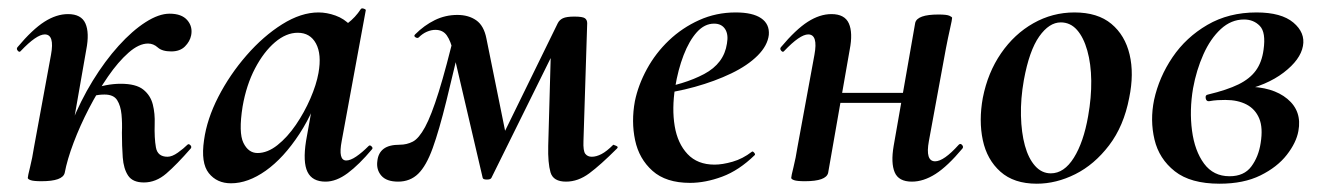

<svg xmlns="http://www.w3.org/2000/svg" viewBox="-20 -429 3203 463"><path d="M136 -12 118 -14Q129 -73 151.5 -129.5Q174 -186 203.5 -234Q233 -282 266 -318.5Q299 -355 331 -375.5Q363 -396 389 -396Q418 -396 431.5 -380.5Q445 -365 441 -344Q438 -329 426 -317Q414 -305 393 -305Q371 -305 360.5 -314.5Q350 -324 337 -324Q315 -324 290 -302Q265 -280 240.5 -244.5Q216 -209 194.5 -167.5Q173 -126 157.5 -85Q142 -44 136 -12ZM80 8Q61 8 54 5.5Q47 3 47 0Q47 -4 52.5 -26Q58 -48 62 -74L103 -297Q112 -346 88 -346Q78 -346 63.5 -336Q49 -326 30 -306Q27 -302 23 -306.5Q19 -311 22 -315Q58 -358 87 -376.5Q116 -395 144 -395Q176 -395 186 -372.5Q196 -350 188 -309L136 -12Q131 8 80 8ZM327 11Q300 11 289 -5.5Q278 -22 276 -49.5Q274 -77 274 -109Q275 -132 273 -153Q271 -174 262.5 -187.5Q254 -201 232 -201Q219 -201 205 -198L200 -212Q217 -220 235.5 -223.5Q254 -227 271 -227Q308 -227 325.5 -213Q343 -199 348.5 -177Q354 -155 353 -130Q352 -96 356 -73.5Q360 -51 384 -51Q395 -51 409 -61Q423 -71 432 -80Q435 -83 439 -79Q443 -75 440 -71Q406 -32 381 -10.5Q356 11 327 11Z M537 13Q503 13 483.5 -11.5Q464 -36 472 -91Q479 -142 506.5 -195.5Q534 -249 574.5 -295.5Q615 -342 660.5 -370.5Q706 -399 748 -399Q768 -399 789 -391.5Q810 -384 825.5 -367.5Q841 -351 843 -324L783 -357Q800 -359 818.5 -373Q837 -387 850 -407Q852 -410 857.5 -408Q863 -406 862 -404L804 -89Q795 -42 815 -42Q825 -42 839 -51.5Q853 -61 869 -77Q872 -80 876 -76Q880 -72 877 -69Q846 -32 818.5 -11.5Q791 9 765 9Q733 9 721.5 -14.5Q710 -38 718 -89L743 -229L764 -246Q740 -164 702 -106Q664 -48 621 -17.5Q578 13 537 13ZM601 -60Q625 -60 649 -79Q673 -98 693.5 -128Q714 -158 728.5 -191.5Q743 -225 748 -253Q756 -298 742 -324Q728 -350 698 -350Q670 -350 643 -327Q616 -304 595 -264Q574 -224 565 -172Q555 -109 567 -84.5Q579 -60 601 -60Z M1345 9Q1314 9 1307.5 -13.5Q1301 -36 1302 -77L1309 -327L1346 -366L1165 0Q1163 4 1154 4Q1145 4 1144 0L1073 -304Q1067 -330 1057.5 -343.5Q1048 -357 1030 -357Q1020 -357 1009.5 -352.5Q999 -348 990 -339Q987 -336 982 -339Q977 -342 981 -346Q1003 -368 1028.5 -380.5Q1054 -393 1083 -393Q1110 -393 1128.5 -380Q1147 -367 1153 -336L1202 -94L1162 -40L1325 -373Q1329 -381 1337.5 -385Q1346 -389 1365 -389Q1385 -389 1390.5 -385Q1396 -381 1396 -373L1387 -89Q1386 -65 1391.5 -58Q1397 -51 1407 -51Q1418 -51 1430.5 -57.5Q1443 -64 1459 -80Q1459 -80 1465.5 -77.5Q1472 -75 1468 -71Q1428 -31 1401 -11Q1374 9 1345 9ZM940 9Q912 9 899.5 -5.5Q887 -20 890 -41Q892 -60 905 -70Q918 -80 944 -80Q961 -80 975.5 -87.5Q990 -95 1005 -122.5Q1020 -150 1038 -207.5Q1056 -265 1080 -365L1098 -361Q1074 -257 1056.5 -186Q1039 -115 1023.5 -72Q1008 -29 988.5 -10Q969 9 940 9Z M1644 12Q1586 12 1553.5 -17Q1521 -46 1511.5 -91Q1502 -136 1511 -185Q1519 -224 1540 -262.5Q1561 -301 1593 -331.5Q1625 -362 1666 -380.5Q1707 -399 1754 -399Q1795 -399 1815.5 -385Q1836 -371 1834 -345Q1831 -319 1807 -295Q1783 -271 1743.5 -252Q1704 -233 1655.5 -219.5Q1607 -206 1557 -201L1559 -214Q1630 -225 1678 -250.5Q1726 -276 1733 -324Q1737 -346 1728.5 -359Q1720 -372 1702 -372Q1679 -372 1660.5 -351.5Q1642 -331 1628.5 -296Q1615 -261 1608 -218Q1600 -167 1607 -125Q1614 -83 1638 -57.5Q1662 -32 1703 -32Q1722 -32 1746.5 -39Q1771 -46 1793 -63Q1795 -65 1798.5 -61Q1802 -57 1800 -55Q1762 -18 1721.5 -3Q1681 12 1644 12Z M1921 8Q1902 8 1895 5.5Q1888 3 1888 0Q1888 -4 1893.5 -26Q1899 -48 1903 -74L1944 -297Q1953 -346 1929 -346Q1919 -346 1904.5 -336Q1890 -326 1871 -306Q1868 -302 1864 -306.5Q1860 -311 1863 -315Q1899 -358 1928 -376.5Q1957 -395 1985 -395Q2017 -395 2027 -372.5Q2037 -350 2029 -309L1977 -12Q1972 8 1921 8ZM1964 -181 1967 -205H2209L2206 -181ZM2179 9Q2147 9 2137.5 -13.5Q2128 -36 2135 -77L2187 -374Q2192 -394 2243 -394Q2263 -394 2269.5 -391Q2276 -388 2276 -386Q2276 -382 2271 -360Q2266 -338 2261 -312L2220 -89Q2211 -40 2235 -40Q2256 -40 2292 -80Q2296 -84 2300 -79.5Q2304 -75 2301 -71Q2265 -28 2236 -9.5Q2207 9 2179 9Z M2480 14Q2425 14 2392.5 -15Q2360 -44 2350 -91Q2340 -138 2350 -193Q2362 -254 2394 -300.5Q2426 -347 2472 -373Q2518 -399 2571 -399Q2627 -399 2660 -371.5Q2693 -344 2704 -297.5Q2715 -251 2703 -193Q2690 -125 2654.5 -78.5Q2619 -32 2573 -9Q2527 14 2480 14ZM2514 -11Q2546 -11 2569.5 -48.5Q2593 -86 2604 -149Q2612 -194 2611.5 -234.5Q2611 -275 2602 -307Q2593 -339 2577 -357Q2561 -375 2538 -375Q2510 -375 2486 -341Q2462 -307 2449 -236Q2441 -191 2442 -150Q2443 -109 2451.5 -78Q2460 -47 2476 -29Q2492 -11 2514 -11Z M2921 14Q2851 14 2813 -16Q2775 -46 2764 -92.5Q2753 -139 2763 -188Q2775 -243 2807.5 -291Q2840 -339 2891.5 -369Q2943 -399 3010 -399Q3070 -399 3099 -374.5Q3128 -350 3122 -318Q3116 -285 3075.5 -254Q3035 -223 2970 -209L2985 -220Q3049 -220 3084.5 -190.5Q3120 -161 3111 -113Q3106 -85 3083 -55.5Q3060 -26 3019.5 -6Q2979 14 2921 14ZM2945 -4Q2980 -4 2997.5 -27.5Q3015 -51 3020 -84Q3026 -121 3016.5 -143.5Q3007 -166 2986 -177Q2965 -188 2935 -188Q2926 -188 2916.5 -187.5Q2907 -187 2896 -185Q2889 -184 2887.5 -192Q2886 -200 2893 -201Q2939 -212 2966.5 -225.5Q2994 -239 3008.5 -259Q3023 -279 3027 -309Q3033 -351 3018 -366.5Q3003 -382 2980 -382Q2949 -382 2924 -359Q2899 -336 2882 -298Q2865 -260 2857 -216Q2848 -163 2854.5 -114Q2861 -65 2883.5 -34.5Q2906 -4 2945 -4Z"/></svg>

Font: Cormorant Light
Style: Italic
Weight: 300
Italic angle: -10°
Designer: Christian Thalmann (Catharsis Fonts)
Foundry: Catharsis Fonts
Version: Version 4.000